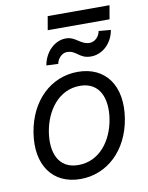

<svg xmlns="http://www.w3.org/2000/svg" viewBox="-95 -940 788 1021"><g transform="rotate(-10 298.5 -430.0)"><path d="M568.2 -872.2H234.4L221.6 -798.3H555.4ZM487.2 -747.2C483 -717.3 457.4 -693.2 430.4 -693.2C379.3 -693.2 362.2 -738.6 308.2 -738.6C248.6 -738.6 194.6 -687.5 181.8 -615.1L245.7 -612.2C250 -640.6 275.6 -666.2 301.1 -666.2C355.1 -666.2 359.4 -620.7 424.7 -620.7C484.4 -620.7 539.8 -667.6 552.6 -741.5ZM257.1 11.4C402 11.4 517 -98 544 -264.2C572.1 -437.5 490.1 -552.6 339.5 -552.6C194.6 -552.6 79.5 -443.2 52.6 -275.6C24.9 -103.7 106.5 11.4 257.1 11.4ZM258.5 -63.9C149.1 -63.9 116.5 -157.7 133.5 -264.2C151.6 -376.4 223 -477.3 338.1 -477.3C447.4 -477.3 480.1 -382.1 463.1 -275.6C445 -163 373.6 -63.9 258.5 -63.9Z"/></g></svg>

Font: TID UI
Style: Italic
Weight: 400
Italic angle: -9.39999°
Designer: The TID Project Authors
Foundry: Bakken & Bæck
Version: Version 1.001;hotconv 1.0.109;makeotfexe 2.5.65596